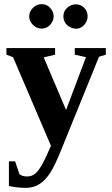

<svg xmlns="http://www.w3.org/2000/svg" viewBox="-20 -690 540 927"><path d="M226 14 43 -414 11 -426V-458H246V-426L191 -413L299 -159L395 -414L341 -426V-458H491V-426L458 -416L277 30Q245 110 222 145Q198 182 170 199Q142 217 104 217Q64 217 23 208V89H53L74 151Q88 162 110 162Q130 162 143 153Q157 144 169 127Q180 112 193 86Q205 62 226 14ZM345 -551V-552Q323 -552 304 -569Q286 -586 286 -611Q286 -636 304 -652Q323 -669 345 -669Q370 -669 386 -653Q403 -636 403 -611Q403 -588 386 -569Q370 -551 345 -551ZM181 -552H180Q157 -552 139 -570Q121 -588 121 -611Q121 -634 139 -652Q157 -670 181 -670Q206 -670 222 -652Q239 -633 239 -612Q239 -589 222 -570Q205 -552 181 -552Z"/></svg>

Font: Libra Serif Modern
Style: Bold
Weight: 700
Designer: Stefan Peev, Context Ltd
Foundry: Ascender Corporation
Version: Version 1.000